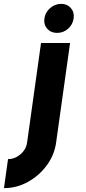

<svg xmlns="http://www.w3.org/2000/svg" viewBox="-166 -722 442 992"><path d="M-145.5 250 -124.5 100Q-89 100 -60 75Q-31 50 -26 14L46 -500H196L124 14Q115 79 75.5 132.5Q36 186 -22 218Q-80 250 -145.5 250ZM129 -552Q97 -552 78 -573.5Q59 -595 63.5 -627Q68 -658.5 93 -680.2Q118 -702 150 -702Q181.5 -702 200.2 -680.2Q219 -658.5 214.5 -627Q210 -595 185.8 -573.5Q161.5 -552 129 -552Z"/></svg>

Font: Urbanist Black
Style: Italic
Weight: 900
Italic angle: -8°
Designer: Corey Hu
Foundry: Corey Hu
Version: Version 1.330; ttfautohint (v1.8.4.7-5d5b)